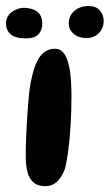

<svg xmlns="http://www.w3.org/2000/svg" viewBox="-43 -596 364 638"><path d="M107 22.5Q81.5 22.5 67.2 9.2Q53 -4 47.8 -26.2Q42.5 -48.5 42.5 -76Q42.5 -89 42.8 -104.5Q43 -120 43.8 -137.8Q44.5 -155.5 45.5 -174.5Q46.5 -193.5 47.8 -213.2Q49 -233 50.8 -253Q52.5 -273 54.5 -292.5Q64.5 -366 84.5 -400Q104.5 -434 139 -434Q159.5 -434 171.5 -415.8Q183.5 -397.5 189 -362.5Q194.5 -327.5 194.5 -276.5Q194.5 -253.5 193.8 -230.2Q193 -207 191.8 -184.5Q190.5 -162 188.8 -141Q187 -120 184.5 -101Q182 -82 179.2 -65.5Q176.5 -49 173 -36Q164 -10 148 6.2Q132 22.5 107 22.5ZM43.5 -468.5Q7.5 -468.5 -7.8 -482.2Q-23 -496 -23 -517Q-23 -542 -3.8 -556Q15.5 -570 35.5 -570Q51.5 -570 65.8 -565.2Q80 -560.5 88.8 -549Q97.5 -537.5 97.5 -516.5Q97.5 -496.5 85.2 -482.5Q73 -468.5 43.5 -468.5ZM244 -469.5Q218.5 -469.5 202 -483.5Q185.5 -497.5 185.5 -518.5Q185.5 -544 204.5 -560Q223.5 -576 251 -576Q276.5 -576 289 -561Q301.5 -546 301.5 -527Q301.5 -503 285.8 -486.2Q270 -469.5 244 -469.5Z"/></svg>

Font: Gluten
Style: Regular
Weight: 400
Designer: Tyler Finck
Foundry: Etcetera Type Company
Version: Version 1.300